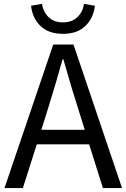

<svg xmlns="http://www.w3.org/2000/svg" viewBox="-20 -961 646 981"><path d="M409.2 -941.4 464.8 -931.6Q458 -869.1 416.5 -828.6Q375 -788.1 301.8 -788.1Q228.5 -788.1 187 -828.1Q145.5 -868.2 138.7 -931.6L194.3 -941.4Q201.2 -899.4 228.5 -873Q255.9 -846.7 301.8 -846.7Q347.7 -846.7 375.5 -873.5Q403.3 -900.4 409.2 -941.4ZM191.4 -297.9H413.1L377.9 -410.2Q354.5 -480.5 303.7 -658.2H299.8Q265.6 -535.2 226.6 -410.2ZM505.9 0 435.5 -223.6H168L96.7 0H2.9L252 -733.4H355.5L603.5 0Z"/></svg>

Font: Gen Shin Gothic Regular
Style: Regular
Weight: 400
Designer: [Source Han Sans]
Ryoko NISHIZUKA  (kana & ideographs); Paul D. Hunt (Latin, Greek & Cyrillic); Wenlong ZHANG  (bopomofo
Version: Version 1.002.20150607